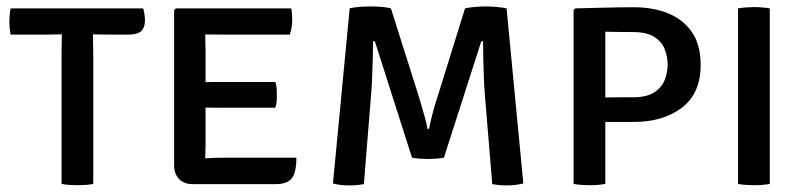

<svg xmlns="http://www.w3.org/2000/svg" viewBox="-20 -571 2498 596"><path d="M171 -405Q171 -421 171.5 -434.2Q172 -447.5 172 -464.5Q162.5 -464.5 145.8 -464Q129 -463.5 119.5 -463.5H13Q11 -474 10 -484.5Q9 -495 9 -503.5Q9 -512.5 10 -523.5Q11 -534.5 13 -545H424.5Q427 -536.5 428.5 -525.8Q430 -515 430 -507.5Q430 -486 418.8 -474.8Q407.5 -463.5 377 -463.5H320Q311 -463.5 294.2 -464Q277.5 -464.5 268.5 -464.5Q268.5 -447.5 269 -434.2Q269.5 -421 269.5 -405V0Q260 2 246 3Q232 4 220.5 4Q209.5 4 195.5 3Q181.5 2 171 0Z M900 -81.5Q900 -35 885.5 -17.2Q871 0.5 837 0.5H577.5Q551.5 0.5 536 -15.2Q520.5 -31 520.5 -58.5V-539.5L526 -545H884Q886 -534.5 886.5 -524.5Q887 -514.5 887 -506Q887 -498 885.2 -486.5Q883.5 -475 879.5 -463.5H674Q664 -463.5 648.5 -463.8Q633 -464 617 -464Q617 -453 617.5 -440.5Q618 -428 618 -413V-316Q633.5 -316.5 648.8 -316.5Q664 -316.5 674 -316.5H834.5Q838 -307 838.8 -295.8Q839.5 -284.5 839.5 -277Q839.5 -268.5 838.8 -257.2Q838 -246 834.5 -236.5H674Q664 -236.5 648.8 -236.8Q633.5 -237 618 -237V-122.5Q618 -110.5 617.5 -99.5Q617 -88.5 617 -79.5Q630 -80.5 643.8 -81Q657.5 -81.5 676.5 -81.5Z M1065.5 -545Q1079.5 -548.5 1098 -549.8Q1116.5 -551 1130.5 -551Q1144 -551 1162.5 -549.8Q1181 -548.5 1193.5 -545L1275 -287.5Q1279 -275 1285.8 -252.2Q1292.5 -229.5 1298.8 -206.8Q1305 -184 1307 -171H1312Q1314 -184 1319.8 -206.8Q1325.5 -229.5 1332.2 -252Q1339 -274.5 1343.5 -287.5L1423.5 -545Q1436 -548 1454.8 -549.5Q1473.5 -551 1487 -551Q1500.5 -551 1520.2 -549.5Q1540 -548 1552.5 -545L1604.5 -1.5Q1581.5 4.5 1553 4.5Q1529.5 4.5 1508 0.5L1485 -278Q1483 -301 1482 -331.2Q1481 -361.5 1480.2 -391.2Q1479.5 -421 1479.5 -443H1474L1358 -81.5Q1347.5 -79.5 1333.2 -78.5Q1319 -77.5 1308 -77.5Q1296.5 -77.5 1283 -78.5Q1269.5 -79.5 1259 -81.5L1143.5 -443H1138Q1138 -421 1137.2 -391.2Q1136.5 -361.5 1135.2 -331.2Q1134 -301 1132 -278L1109.5 0.5Q1088.5 4.5 1064 4.5Q1034 4.5 1013.5 -1.5Z M2155 -370Q2155 -281 2096.8 -236.8Q2038.5 -192.5 1947.5 -192.5H1859V0Q1848 2 1834.8 3Q1821.5 4 1810 4Q1799.5 4 1785.5 3Q1771.5 2 1760.5 0V-540L1766 -545Q1811.5 -546 1856.2 -547.2Q1901 -548.5 1947.5 -548.5Q2007.5 -548.5 2054.2 -529.5Q2101 -510.5 2128 -471Q2155 -431.5 2155 -370ZM1859 -472.5V-268.5Q1882.5 -269 1907 -269Q1931.5 -269 1944 -269Q1988.5 -269 2012 -285Q2035.5 -301 2044 -324.5Q2052.5 -348 2052.5 -370.5Q2052.5 -393.5 2044 -416.8Q2035.5 -440 2012 -455.8Q1988.5 -471.5 1944 -471.5Q1925 -471.5 1903.2 -471.8Q1881.5 -472 1859 -472.5Z M2271 -545Q2281.5 -547 2295.8 -548Q2310 -549 2320.5 -549Q2332 -549 2345 -548Q2358 -547 2369.5 -545V0Q2358 2 2345 3Q2332 4 2320.5 4Q2310 4 2295.8 3Q2281.5 2 2271 0Z"/></svg>

Font: Signika Negative SC
Style: Regular
Weight: 400
Designer: Anna Giedryś
Foundry: Anna Giedryś
Version: Version 2.000; ttfautohint (v1.8.3) -l 8 -r 50 -G 200 -x 9 -